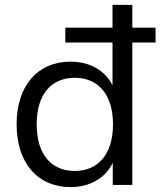

<svg xmlns="http://www.w3.org/2000/svg" viewBox="-20 -756 656 785"><path d="M269 9C347 9 411 -28 441 -90V0H521V-582H616V-643H521V-736H440V-643H247V-582H440V-407C410 -468 346 -504 269 -504C135 -504 48 -407 48 -248C48 -88 135 9 269 9ZM286 -57C191 -57 130 -123 130 -248C130 -372 191 -438 286 -438C379 -438 442 -372 442 -248C442 -123 379 -57 286 -57Z"/></svg>

Font: Poppy and Pepper
Style: Regular
Weight: 400
Designer: Thy Ha
Foundry: Thy Ha
Version: Version 0.001;Glyphs 3.2 (3227)